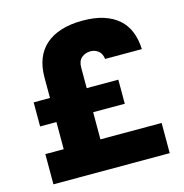

<svg xmlns="http://www.w3.org/2000/svg" viewBox="-106 -811 871 909"><g transform="rotate(-15 330.0 -356.5)"><path d="M45 0V-148H135V-281H55V-399H135V-500Q135 -551 150.5 -590.5Q166 -630 196.5 -657Q227 -684 272.5 -698.5Q318 -713 378 -713Q437 -713 480.5 -699Q524 -685 553.5 -659Q583 -633 598 -595.5Q613 -558 615 -510H435Q431 -539 414 -551Q397 -563 378 -563Q351 -563 333 -547.5Q315 -532 315 -500V-399H470V-281H315V-148H615V0Z"/></g></svg>

Font: Golos Text VF
Style: Regular
Weight: 400
Designer: A.Korolkova, Vitaly Kuzmin
Foundry: ParaType Ltd
Version: Version 2.003